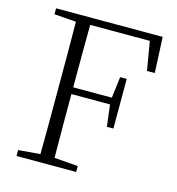

<svg xmlns="http://www.w3.org/2000/svg" viewBox="-107 -816 837 908"><g transform="rotate(15 311.0 -361.5)"><path d="M548 -548H586L578 -723H56V-694L163 -686C164 -588 164 -489 164 -390V-333C164 -234 164 -135 163 -38L56 -29V0H348V-29L232 -38C231 -134 231 -233 231 -350H420L433 -244H465V-487H433L420 -383H231C231 -493 231 -592 232 -689H524Z"/></g></svg>

Font: Noto Serif CJK HK ExtraLight
Style: Regular
Weight: 200
Designer: Ryoko NISHIZUKA 西塚涼子 (kana & ideographs); Frank Grießhammer (Latin, Greek & Cyrillic); Wenlong ZHANG 张文龙 (bopomofo); San
Foundry: Adobe
Version: Version 2.001;hotconv 1.1.0;makeotfexe 2.6.0